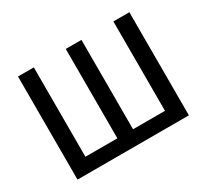

<svg xmlns="http://www.w3.org/2000/svg" viewBox="-145 -961 1279 1187"><g transform="rotate(-30 494.5 -368.0)"><path d="M97 0H892V-736H778V-98H550V-736H438V-98H210V-736H97Z"/></g></svg>

Font: Noto Sans CJK JP Medium
Style: Regular
Weight: 500
Designer: Ryoko NISHIZUKA (kana & ideographs); Paul D. Hunt (Latin, Greek & Cyrillic); Wenlong ZHANG (bopomofo); Sandoll Communica
Foundry: Adobe Systems Incorporated
Version: Version 1.004;PS 1.004;hotconv 1.0.82;makeotf.lib2.5.63406